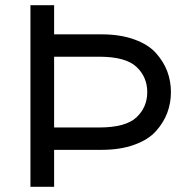

<svg xmlns="http://www.w3.org/2000/svg" viewBox="-20 -718 711 738"><path d="M370 -586Q442 -586 496 -566.5Q550 -547 579.5 -514Q609 -481 623 -443.5Q637 -406 637 -364Q637 -322 623 -284.5Q609 -247 579.5 -214Q550 -181 496 -161.5Q442 -142 370 -142H188V0H97V-698H188V-586ZM361 -228Q463 -228 504.5 -267Q546 -306 546 -364Q546 -422 504.5 -461Q463 -500 361 -500H188V-228Z"/></svg>

Font: Varela
Style: Regular
Weight: 400
Designer: Joe Prince
Foundry: Joe Prince
Version: Version 1.000